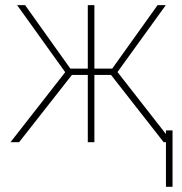

<svg xmlns="http://www.w3.org/2000/svg" viewBox="-20 -548 701 740"><path d="M238.8 -259.3 45.9 -528.3H76.7L251 -283.7H329.6V-259.3ZM258.3 -260.7 53.7 0H20.5L242.2 -283.7ZM343.8 -528.3V0H318.4V-528.3ZM619.1 -528.3 424.8 -259.3H335.4L334.5 -283.7H412.6L587.4 -528.3ZM610.8 0 406.7 -260.7 422.4 -283.7 644 0ZM645 -45.4V171.9H619.6V-45.4Z"/></svg>

Font: Roboto Condensed Thin
Style: Regular
Weight: 250
Width: 3
Designer: Christian Robertson
Foundry: Google
Version: Version 3.009; 2024